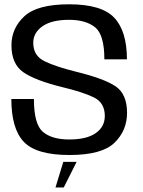

<svg xmlns="http://www.w3.org/2000/svg" viewBox="-20 -700 649 872"><path d="M232 151.5H269.5L328 35H267.5ZM295.5 4Q442.5 4 499.8 -51.5Q557 -107 557 -187.5Q557 -273.5 504.2 -308.5Q451.5 -343.5 324.5 -374.5Q233.5 -397 182.2 -422Q131 -447 131 -505.5Q131 -551.5 173 -580.8Q215 -610 293 -610Q370 -610 412 -576Q454 -542 454 -430.5H556.5Q556.5 -558 499.2 -619.2Q442 -680.5 294 -680.5Q149 -680.5 90.5 -626Q32 -571.5 32 -494.5Q32 -410 85.2 -372.5Q138.5 -335 262 -304.5Q354.5 -282.5 405.2 -258.2Q456 -234 456 -173.5Q456 -124 414.5 -95.2Q373 -66.5 294.5 -66.5Q216 -66.5 175 -101Q134 -135.5 134 -250.5H31.5Q31.5 -115.5 88.2 -55.8Q145 4 295.5 4Z"/></svg>

Font: Anybody Thin
Style: Regular
Weight: 400
Version: Version 1.113;gftools[0.9.25]